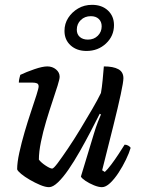

<svg xmlns="http://www.w3.org/2000/svg" viewBox="-20 -775 590 795"><path d="M183 0Q168 0 146.5 -9Q125 -18 103.5 -30.5Q82 -43 67.5 -55Q53 -67 51 -74Q51 -102 60 -143Q69 -184 82 -228.5Q95 -273 108.5 -313Q122 -353 131 -381.5Q140 -410 140 -417Q140 -427 133 -430Q126 -433 114 -433H58Q58 -442 60.5 -451.5Q63 -461 64 -465Q89 -477 122.5 -488.5Q156 -500 176 -500Q197 -500 212 -487.5Q227 -475 227 -457Q227 -448 218.5 -420.5Q210 -393 197 -354.5Q184 -316 171 -272.5Q158 -229 149.5 -187.5Q141 -146 141 -114Q151 -101 169.5 -89Q188 -77 196 -77Q202 -77 219.5 -100.5Q237 -124 262 -161Q287 -198 313 -241Q339 -284 362 -323.5Q385 -363 398 -390Q402 -412 405 -443.5Q408 -475 410 -500Q449 -500 470 -488.5Q491 -477 491 -451Q491 -436 480 -384.5Q469 -333 449 -253Q429 -173 403 -70L414 -63Q425 -73 440.5 -93.5Q456 -114 471 -137Q486 -160 496 -176Q504 -176 511 -172Q518 -168 521 -163Q515 -142 501.5 -114Q488 -86 471 -60Q454 -34 436 -17Q418 0 402 0Q388 0 368.5 -8Q349 -16 333.5 -26.5Q318 -37 315 -44L369 -222Q377 -249 385.5 -270.5Q394 -292 398 -301L393 -304Q376 -270 354.5 -229Q333 -188 310 -147.5Q287 -107 264 -73.5Q241 -40 220 -20Q199 0 183 0ZM338 -564Q298 -564 272.5 -587Q247 -610 247 -647Q247 -677 262.5 -701Q278 -725 303.5 -740Q329 -755 361 -755Q402 -755 427 -731.5Q452 -708 452 -671Q452 -626 419 -595Q386 -564 338 -564ZM344 -611Q369 -611 385 -627Q401 -643 401 -666Q401 -685 389 -696.5Q377 -708 356 -708Q331 -708 314.5 -692Q298 -676 298 -652Q298 -633 310.5 -622Q323 -611 344 -611Z"/></svg>

Font: Texturina
Style: Italic
Weight: 400
Italic angle: -11°
Designer: Guillermo Torres Carreño
Foundry: Omnibus-Type
Version: Version 1.002; ttfautohint (v1.8.3)